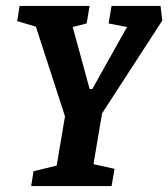

<svg xmlns="http://www.w3.org/2000/svg" viewBox="-20 -627 567 647"><path d="M295 -74 366 -58 356 0H85L93 -50L171 -69L199 -235L101 -537L38 -556L46 -607H282L272 -548L225 -536L282 -327H291L408 -536L346 -548L356 -607H521L527 -558L324 -245Z"/></svg>

Font: Grenze SemiBold
Style: Italic
Weight: 600
Italic angle: -10°
Designer: Renata Polastri
Foundry: Omnibus-Type
Version: Version 1.002; ttfautohint (v1.8)